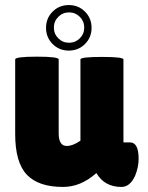

<svg xmlns="http://www.w3.org/2000/svg" viewBox="-20 -729 584 759"><path d="M210.5 -662.5Q193 -645 193 -620Q193 -595 210.5 -577.5Q228 -560 253 -560Q278 -560 295.5 -577.5Q313 -595 313 -620Q313 -645 295.5 -662.5Q278 -680 253 -680Q228 -680 210.5 -662.5ZM188 -555Q162 -581 162 -619Q162 -657 188 -683Q214 -709 252 -709Q290 -709 316 -683Q342 -657 342 -619Q342 -581 316 -555Q290 -529 252 -529Q214 -529 188 -555ZM40 -494Q40 -505 126 -505Q212 -505 212 -494V-202Q212 -152 244 -152Q268 -152 298 -173V-494Q298 -504 383 -504Q468 -504 468 -494V-166H494Q528 -166 528 -101Q528 -68 514 -34Q494 10 460 10Q393 10 361 -45L360 -44Q299 10 229 10Q132 10 86 -38.5Q40 -87 40 -199Z"/></svg>

Font: Lilita One
Style: Regular
Weight: 400
Designer: Juan Montoreano
Foundry: Juan Montoreano
Version: Version 1.002